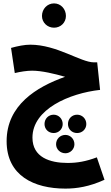

<svg xmlns="http://www.w3.org/2000/svg" viewBox="-20 -839 653 1130"><path d="M298 -676C338 -676 368 -707 368 -745C368 -786 338 -819 298 -819C258 -819 227 -786 227 -745C227 -707 258 -676 298 -676ZM365 271C431 271 505 260 595 219L550 87C486 111 435 120 378 120C274 120 171 87 171 -29C171 -197 389 -290 569 -310L552 -472H533C455 -472 315 -576 158 -576C124 -576 85 -568 45 -557L67 -409C100 -417 139 -423 169 -423C225 -423 301 -405 363 -387C194 -327 19 -220 19 -8C19 195 180 271 365 271ZM296 -56C325 -56 349 -79 349 -109C349 -140 325 -164 296 -164C265 -164 242 -140 242 -109C242 -79 265 -56 296 -56ZM434 -56C464 -56 488 -79 488 -109C488 -140 464 -164 434 -164C403 -164 380 -140 380 -109C380 -79 403 -56 434 -56ZM365 63C394 63 418 39 418 10C418 -21 394 -45 365 -45C334 -45 310 -21 310 10C310 39 334 63 365 63Z"/></svg>

Font: Noto Sans Arabic UI XCn XBd
Style: Regular
Weight: 800
Width: 2
Designer: Monotype Design Team, Nadine Chahine and Nizar Qandah
Foundry: Monotype Imaging Inc.
Version: Version 2.010